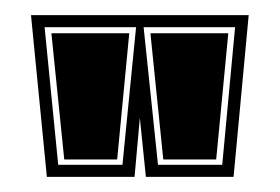

<svg xmlns="http://www.w3.org/2000/svg" viewBox="-20 -559 370 254"><path d="M42 -325 21 -539H309L289 -325H173L165 -403L158 -325ZM57 -341H142L160 -523H39ZM189 -341H274L291 -523H170ZM65 -348 48 -515H151L135 -348ZM196 -348 179 -515H282L266 -348Z"/></svg>

Font: Alumni Sans Collegiate One
Style: Regular
Weight: 400
Designer: Robert E. Leuschke
Foundry: Robert E. Leuschke
Version: Version 1.100